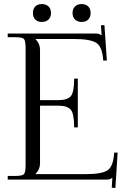

<svg xmlns="http://www.w3.org/2000/svg" viewBox="-20 -884 625 945"><path d="M186 -864Q206 -864 218.5 -852.5Q231 -841 231 -820Q231 -800 219 -788Q207 -776 186 -776Q166 -776 154 -787.5Q142 -799 142 -820Q142 -840 153.5 -852Q165 -864 186 -864ZM382 -864Q402 -864 414 -852.5Q426 -841 426 -820Q426 -800 414.5 -788Q403 -776 382 -776Q362 -776 349.5 -787.5Q337 -799 337 -820Q337 -840 349 -852Q361 -864 382 -864ZM18 0V-18H53Q89 -18 97.5 -26.5Q106 -35 106 -71V-648Q106 -684 97.5 -692.5Q89 -701 53 -701H18V-719H452Q470 -719 479 -710H480L477 -760H494L506 -586H488Q484 -654 454 -673Q424 -692 346 -692H155V-691Q177 -669 177 -639V-391H265Q311 -391 328 -410Q345 -429 345 -497H363V-257H345Q345 -325 328 -344.5Q311 -364 265 -364H177V-80Q177 -50 155 -28V-27H404Q481 -27 509.5 -46Q538 -65 542 -133H559L548 41L530 40L533 -9H532Q523 0 505 0Z"/></svg>

Font: Foglihten068fMac
Style: Regular
Weight: 500
Designer: gluk (gluksza@wp.pl)
Foundry: gluk (gluksza@wp.pl)
Version: Version 0.68